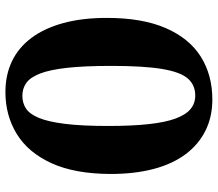

<svg xmlns="http://www.w3.org/2000/svg" viewBox="-68 -724 803 708"><g transform="rotate(-90 334.0 -370.5)"><path d="M320.5 10.5Q256.5 10.5 205.8 -14.8Q155 -40 119 -88Q83 -136 64.5 -205.8Q46 -275.5 46 -365Q46.5 -497 85.8 -582.8Q125 -668.5 193.2 -710.5Q261.5 -752.5 348 -752.5Q411.5 -752.5 462 -728.2Q512.5 -704 548 -656.2Q583.5 -608.5 602.5 -538.8Q621.5 -469 621.5 -378.5Q621.5 -248 584 -161.5Q546.5 -75 478.8 -32.2Q411 10.5 320.5 10.5ZM335 -52.5Q374 -52.5 398 -80Q422 -107.5 433.2 -175Q444.5 -242.5 444.5 -362Q444.5 -460.5 437.5 -524.2Q430.5 -588 416.5 -624.2Q402.5 -660.5 382 -675.2Q361.5 -690 334 -690Q308 -690 287.5 -676.8Q267 -663.5 252.8 -629.2Q238.5 -595 230.8 -533Q223 -471 223 -374Q223 -285.5 229.8 -224Q236.5 -162.5 250.5 -124.8Q264.5 -87 285.5 -69.8Q306.5 -52.5 335 -52.5Z"/></g></svg>

Font: Merriweather 20pt ExtraBold
Style: Regular
Weight: 800
Version: Version 2.100